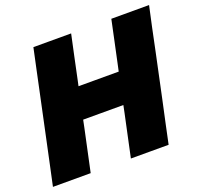

<svg xmlns="http://www.w3.org/2000/svg" viewBox="-124 -853 1039 992"><g transform="rotate(-20 396.0 -356.5)"><path d="M4 0Q16.5 -57 27.5 -109.5Q38.5 -162 53.5 -231.5L105 -473.5Q120 -543.5 131.5 -598.5Q143 -653.5 156 -713H363.5Q351 -654.5 339 -599Q327 -543.5 312.5 -473.5L306 -443.5H527L533.5 -473.5Q548.5 -543.5 560.2 -598.5Q572 -653.5 584.5 -713H792Q779 -654 767.2 -599Q755.5 -544 741 -473.5L689.5 -231Q674.5 -162 663.2 -109.5Q652 -57 640 0H432.5Q444.5 -56 455.8 -109Q467 -162 482 -231.5L490.5 -273H269.5L261 -231.5Q246 -161.5 234.8 -109Q223.5 -56.5 211.5 0Z"/></g></svg>

Font: Commissioner ExtraBold
Style: Italic
Weight: 800
Italic angle: -12°
Designer: Kostas Bartsokas
Foundry: Kostas Bartsokas
Version: Version 1.000; ttfautohint (v1.8.3)